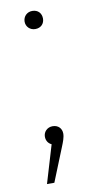

<svg xmlns="http://www.w3.org/2000/svg" viewBox="-78 -533 355 720"><g transform="rotate(-10 99.5 -172.5)"><path d="M99 -497C79 -497 64 -482 64 -462C64 -443 79 -428 99 -428C121 -428 134 -443 134 -462C134 -482 121 -497 99 -497ZM99 -58C79 -58 64 -43 64 -24C64 -10 71 2 84 8L41 152H69L121 23C127 8 134 -9 134 -24C134 -43 121 -58 99 -58Z"/></g></svg>

Font: Glow Sans SC Normal ExtraLight
Style: Regular
Weight: 200
Designer: Ryoko NISHIZUKA (kana, bopomofo & ideographs); Paul D. Hunt (Latin, Greek & Cyrillic); Sandoll Communications, Soo-young
Version: Version 0.93